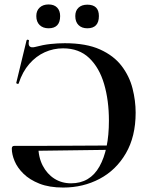

<svg xmlns="http://www.w3.org/2000/svg" viewBox="-20 -830 679 862"><path d="M264 12Q201 12 157 -5.5Q113 -23 85.5 -50Q58 -77 45.5 -107Q33 -137 33 -163Q33 -175 44 -175H152Q152 -125 171.5 -87Q191 -49 224 -28Q257 -7 299 -7Q384 -7 426.5 -82.5Q469 -158 469 -288Q469 -379 447.5 -452.5Q426 -526 380.5 -569.5Q335 -613 263 -613Q220 -613 181 -595.5Q142 -578 111.5 -543Q81 -508 64 -456Q63 -452 57.5 -454Q52 -456 53 -458L99 -648Q101 -653 106 -651.5Q111 -650 110 -647Q106 -628 113.5 -621.5Q121 -615 137 -619Q174 -629 207 -632.5Q240 -636 271 -636Q367 -636 429 -608Q491 -580 526 -534Q561 -488 575 -433Q589 -378 589 -324Q589 -217 545 -141.5Q501 -66 427 -27Q353 12 264 12ZM519 -177 520 -158 140 -153V-175ZM198 -703Q173 -703 158 -717.5Q143 -732 143 -758Q143 -782 158 -796Q173 -810 198 -810Q223 -810 236.5 -796Q250 -782 250 -758Q250 -703 198 -703ZM372 -703Q347 -703 332.5 -717.5Q318 -732 318 -758Q318 -782 332.5 -795.5Q347 -809 372 -809Q424 -809 424 -758Q424 -703 372 -703Z"/></svg>

Font: Cormorant
Style: Bold
Weight: 700
Designer: Christian Thalmann (Catharsis Fonts)
Foundry: Catharsis Fonts
Version: Version 4.000